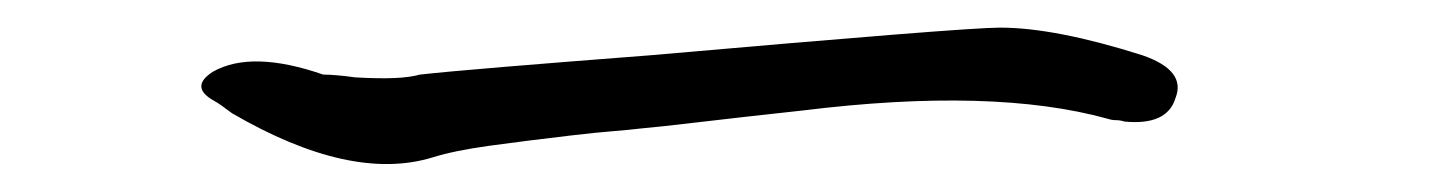

<svg xmlns="http://www.w3.org/2000/svg" viewBox="-20 -410 1040 139"><path d="M293 -296Q234 -278 148 -328Q144 -331 140.5 -333.5Q137 -336 135 -337Q117 -347 134 -358Q162 -374 214 -356Q218 -356 224 -355.5Q230 -355 237 -354Q254 -353 265.5 -353.5Q277 -354 284 -356Q302 -358 344 -361.5Q386 -365 451 -370Q565 -380 628 -385Q691 -390 704 -390Q744 -390 807 -370Q839 -359 831 -339Q825 -319 794 -322Q791 -323 788 -323Q785 -323 782 -324Q699 -347 561 -330Q515 -325 485.5 -321.5Q456 -318 444 -317Q436 -316 423.5 -315Q411 -314 394 -312Q360 -308 334.5 -304.5Q309 -301 293 -296Z"/></svg>

Font: New Tegomin
Style: Regular
Weight: 400
Designer: Kyosuke Nagai
Version: Version 1.000